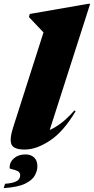

<svg xmlns="http://www.w3.org/2000/svg" viewBox="-54 -767 492 1004"><path d="M173.5 -597.5 97.5 -677.5 101.5 -694 406.5 -747H417.5L206 -87.5Q232.5 -98.5 264.2 -122Q296 -145.5 335 -189.5L341.5 -185.5Q278 -78.5 207.2 -31.8Q136.5 15 75.5 15Q18.5 15 6.5 -11Q-5.5 -37 14 -98.5ZM-4 111.5Q-4 80.5 19.2 60.5Q42.5 40.5 79 40.5Q107.5 40.5 124.5 56.5Q141.5 72.5 141.5 103Q141.5 125.5 128.2 150.2Q115 175 77.2 193.5Q39.5 212 -34.5 216.5L-27.5 194Q14.5 191 33 180.2Q51.5 169.5 51.5 150Q51.5 134 37.8 127.5Q24 121 10 118.2Q-4 115.5 -4 111.5Z"/></svg>

Font: Newsreader Display ExtraBold
Style: Italic
Weight: 800
Italic angle: -17°
Designer: Hugues Gentile
Foundry: Production Type
Version: Version 1.001